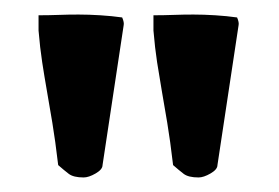

<svg xmlns="http://www.w3.org/2000/svg" viewBox="-20 -740 384 264"><path d="M279 -513Q279 -507 269.5 -501.5Q260 -496 253 -496Q239 -496 232.5 -501Q226 -506 218 -513Q214 -547 210 -571Q206 -595 202.5 -615Q199 -635 196 -654.5Q193 -674 191 -698V-719Q205 -719 218.5 -719.5Q232 -720 246 -720Q260 -720 276 -719Q292 -718 306 -716Q309 -709 308 -705ZM121 -513Q121 -507 111.5 -501.5Q102 -496 95 -496Q81 -496 74.5 -501Q68 -506 60 -513Q56 -547 52 -571Q48 -595 44.5 -615Q41 -635 38 -654.5Q35 -674 33 -698V-719Q47 -719 60.5 -719.5Q74 -720 88 -720Q102 -720 118 -719Q134 -718 148 -716Q151 -709 150 -705Z"/></svg>

Font: CAT Schmalfette Thannhaeuser
Style: Regular
Weight: 700
Designer: Peter Wiegel nach Herbert Thanhaeuser 1939/40
Foundry: CAT-Fonts, Peter Wiegel
Version: Version 1.000